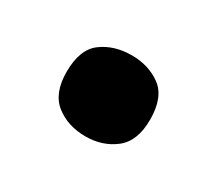

<svg xmlns="http://www.w3.org/2000/svg" viewBox="-50 -522 384 341"><g transform="rotate(30 142.5 -352.0)"><path d="M57 -352Q57 -398 82 -416.5Q107 -435 143 -435Q178 -435 203 -416.5Q228 -398 228 -352Q228 -308 203 -288.5Q178 -269 143 -269Q107 -269 82 -288.5Q57 -308 57 -352Z"/></g></svg>

Font: Noto Sans Gujarati UI
Style: Bold
Weight: 700
Designer: Jelle Bosma - Monotype Design Team, Universal Thirst
Foundry: Monotype Imaging Inc.
Version: Version 2.106; ttfautohint (v1.8.4.7-5d5b)